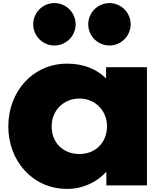

<svg xmlns="http://www.w3.org/2000/svg" viewBox="-20 -1207 1065 1249"><path d="M334 -1187C258 -1187 196 -1125 196 -1049C196 -973 258 -911 334 -911C410 -911 472 -973 472 -1049C472 -1125 410 -1187 334 -1187ZM692 -1187C616 -1187 554 -1125 554 -1049C554 -973 616 -911 692 -911C768 -911 830 -973 830 -1049C830 -1125 768 -1187 692 -1187ZM34 -385C34 -610 192 -793 417 -793C521 -793 607 -759 670 -697V-770H936V-1H672V-88H670C613 -25 522 22 417 22C192 22 34 -160 34 -385ZM316 -385C316 -280 389 -205 497 -205C601 -205 676 -280 676 -385C676 -491 596 -566 497 -566C396 -566 316 -491 316 -385Z"/></svg>

Font: Poland Can Into
Style: BigWritings
Weight: 700
Foundry: Cannot Into Space Fonts
Version: Version 0.92